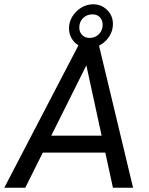

<svg xmlns="http://www.w3.org/2000/svg" viewBox="-38 -876 695 896"><path d="M-18 0 345 -697H416L583 0H489L365 -571L80 0ZM152 -164 191 -243H443L461 -164ZM377 -652Q336 -652 310 -679Q284 -706 284 -744Q284 -774 300 -799.5Q316 -825 341.5 -840.5Q367 -856 397 -856Q435 -856 462 -829.5Q489 -803 489 -764Q489 -734 473.5 -708.5Q458 -683 432.5 -667.5Q407 -652 377 -652ZM380 -699Q406 -699 423.5 -716.5Q441 -734 441 -760Q441 -782 428 -795.5Q415 -809 394 -809Q367 -809 349.5 -791.5Q332 -774 332 -748Q332 -726 345.5 -712.5Q359 -699 380 -699Z"/></svg>

Font: Hanken Grotesk
Style: Italic
Weight: 400
Italic angle: -8°
Designer: Alfredo Marco Pradil
Foundry: Hanken Design Co.
Version: Version 3.013